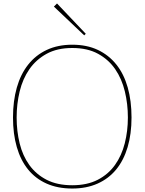

<svg xmlns="http://www.w3.org/2000/svg" viewBox="-20 -1078 834 1108"><path d="M475 -883 466 -874 291 -1040 309 -1058ZM739 -400Q739 -305 716.5 -229Q694 -153 650.5 -100Q607 -47 543 -18.5Q479 10 397 10Q313 10 249 -18.5Q185 -47 142 -100Q99 -153 77 -229Q55 -305 55 -400Q55 -495 77 -572.5Q99 -650 142.5 -705Q186 -760 250 -790Q314 -820 397 -820Q481 -820 544.5 -790Q608 -760 651.5 -705.5Q695 -651 717 -573.5Q739 -496 739 -400ZM718 -400Q718 -478 700.5 -550.5Q683 -623 645 -678.5Q607 -734 546 -767.5Q485 -801 397 -801Q310 -801 249 -767.5Q188 -734 149.5 -678.5Q111 -623 93.5 -550.5Q76 -478 76 -400Q76 -321 93.5 -250Q111 -179 149.5 -125.5Q188 -72 249 -40.5Q310 -9 397 -9Q483 -9 544 -40.5Q605 -72 643.5 -126Q682 -180 700 -251Q718 -322 718 -400Z"/></svg>

Font: TypoPRO Sinkin Sans
Style: 100 Thin
Weight: 100
Designer: Keith Bates
Foundry: K-Type
Version: Sinkin Sans (version 1.0)  by Keith Bates   •   © 2014   www